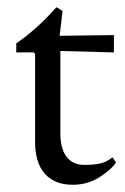

<svg xmlns="http://www.w3.org/2000/svg" viewBox="-20 -497 346 531"><path d="M77 -105V-348L73 -352H25V-377Q83 -417 136 -477L153 -467L145 -398L295 -400V-352L147 -356V-127Q147 -86 164 -63.5Q181 -41 213 -41Q241 -41 257.5 -45Q274 -49 287 -59L291 -62L301 -48Q289 -29 256 -7.5Q223 14 181 14Q131 14 104 -16.5Q77 -47 77 -105Z"/></svg>

Font: EB Squaramond
Style: Regular
Weight: 400
Designer: Jake Brussel Faria
Foundry: Jake Brussel Faria
Version: Version 0.002